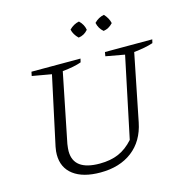

<svg xmlns="http://www.w3.org/2000/svg" viewBox="-122 -969 1061 1093"><g transform="rotate(-15 408.5 -422.0)"><path d="M337 9Q235 9 178.5 -33.5Q122 -76 122 -153Q122 -162 123 -173Q124 -184 127 -199L214 -603L100 -623L105 -647H394L389 -626Q348 -611 278 -604L196 -197Q194 -183 193 -173Q192 -163 192 -155Q192 -41 346 -41Q410 -41 457.5 -61.5Q505 -82 545 -127L645 -603L534 -623L538 -647H817L812 -626Q768 -611 699 -604L620 -210Q599 -105 525 -48Q451 9 337 9ZM440 -853Q466 -828 471 -796Q448 -769 415 -765Q388 -791 382 -821Q408 -847 440 -853ZM587 -853Q599 -840 607 -825.5Q615 -811 618 -796Q593 -769 562 -765Q536 -787 529 -821Q554 -847 587 -853Z"/></g></svg>

Font: Piazzolla Light
Style: Italic
Weight: 300
Italic angle: -11.3°
Designer: Juan Pablo del Peral
Foundry: Huerta Tipografica
Version: Version 1.330